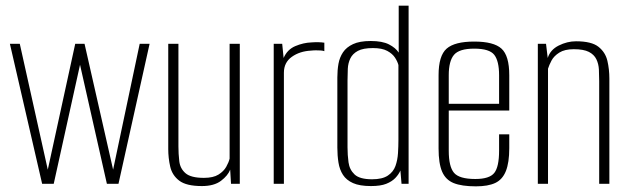

<svg xmlns="http://www.w3.org/2000/svg" viewBox="-20 -650 2226 679"><path d="M129 0 15 -495H50L149 -50L246 -495H279L380 -50L474 -495H509L399 0H358L263 -421L170 0Z M694 8Q639 8 614 -11Q589 -30 582 -60.5Q575 -91 575 -123V-495H611V-132Q611 -106 614 -80Q617 -54 636 -37.5Q655 -21 701 -21Q734 -21 752.5 -32.5Q771 -44 780 -60Q789 -76 792 -89V-495H828V0H797L794 -50Q786 -29 761.5 -10.5Q737 8 694 8Z M948 0V-495H978L983 -445Q996 -475 1024.5 -487Q1053 -499 1081 -500Q1107 -502 1127 -499V-469Q1122 -471 1114 -471.5Q1106 -472 1097 -472Q1088 -472 1080 -471Q1040 -469 1012 -449Q984 -429 984 -393V0Z M1292 8Q1252 8 1228.5 -2.5Q1205 -13 1193 -31.5Q1181 -50 1177 -75Q1173 -100 1173 -128V-376Q1173 -402 1177 -424.5Q1181 -447 1193 -465Q1205 -483 1228.5 -494Q1252 -505 1291 -505Q1332 -505 1355.5 -493Q1379 -481 1390 -464V-630H1425V0H1400L1396 -47Q1390 -33 1378 -20.5Q1366 -8 1346 0Q1326 8 1292 8ZM1296 -16Q1332 -16 1351.5 -29Q1371 -42 1378.5 -63Q1386 -84 1387.5 -108.5Q1389 -133 1389 -155V-420Q1386 -432 1377 -446Q1368 -460 1349.5 -470Q1331 -480 1299 -480Q1264 -480 1245.5 -470Q1227 -460 1219 -443.5Q1211 -427 1210 -407Q1209 -387 1209 -366V-129Q1209 -102 1212.5 -76Q1216 -50 1234 -33Q1252 -16 1296 -16Z M1663 9Q1613 9 1584.5 -2.5Q1556 -14 1543.5 -43Q1531 -72 1531 -125V-384Q1531 -453 1559.5 -478Q1588 -503 1657 -503Q1726 -503 1753.5 -478Q1781 -453 1781 -384V-259H1567V-117Q1567 -61 1585.5 -39Q1604 -17 1661 -17Q1711 -17 1728 -38.5Q1745 -60 1745 -117V-175H1781V-126Q1781 -75 1769 -45Q1757 -15 1731.5 -3Q1706 9 1663 9ZM1567 -283H1745V-384Q1745 -434 1728 -456Q1711 -478 1657 -478Q1604 -478 1585.5 -456Q1567 -434 1567 -384Z M1882 0V-495H1911L1917 -445Q1926 -474 1956 -489Q1986 -504 2017 -504Q2072 -504 2096.5 -484.5Q2121 -465 2128 -435Q2135 -405 2135 -372V0H2099V-363Q2099 -384 2098 -404Q2097 -424 2089 -440.5Q2081 -457 2062.5 -466.5Q2044 -476 2009 -476Q1977 -476 1958 -464Q1939 -452 1930.5 -436Q1922 -420 1918 -407V0Z"/></svg>

Font: Alumni Sans Thin ExtraLight
Style: Regular
Weight: 250
Version: Version 1.018